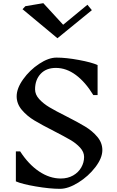

<svg xmlns="http://www.w3.org/2000/svg" viewBox="-20 -1169 740 1210"><path d="M320 -343Q243 -382 196.5 -410Q150 -438 117.5 -476.5Q85 -515 85 -562Q85 -612 126 -669.5Q167 -727 226.5 -766.5Q286 -806 336 -806Q397 -806 477.5 -791Q558 -776 595 -759V-570H568Q518 -652 458 -696.5Q398 -741 332 -741Q271 -741 236 -703.5Q201 -666 201 -606Q201 -573 227 -544.5Q253 -516 291.5 -493Q330 -470 396 -437Q471 -399 516.5 -371.5Q562 -344 593.5 -306.5Q625 -269 625 -223Q625 -173 581 -115.5Q537 -58 473.5 -18.5Q410 21 358 21Q294 21 206 6Q118 -9 80 -26V-215H107Q160 -133 226.5 -88.5Q293 -44 363 -44Q407 -44 440.5 -63Q474 -82 492 -113.5Q510 -145 510 -180Q510 -211 485 -238.5Q460 -266 423 -287.5Q386 -309 320 -343ZM342 -928 122 -1111 140 -1130 253 -1149 378 -1013 531 -1139 559 -1105Z"/></svg>

Font: Inknut Antiqua Light
Style: Regular
Weight: 300
Designer: Claus Eggers Sørensen
Foundry: Claus Eggers Sørensen
Version: Version 1.003; ttfautohint (v1.8.2) -l 8 -r 50 -G 200 -x 14 